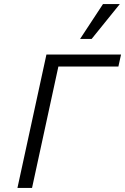

<svg xmlns="http://www.w3.org/2000/svg" viewBox="-20 -927 617 947"><path d="M209 -658H577L564 -599H268L138 0H66ZM488 -907H571L432 -735H375Z"/></svg>

Font: LXGW Bright GB
Style: Italic
Weight: 400
Italic angle: -12°
Designer: Christian Thalmann (Catharsis Fonts)
Foundry: LXGW / Christian Thalmann (Catharsis Fonts) / Fontworks Inc.
Version: Version 5.510